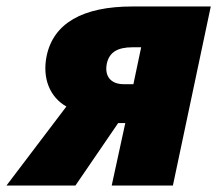

<svg xmlns="http://www.w3.org/2000/svg" viewBox="-77 -573 673 593"><path d="M-57 0H156L288 -193H310L268 0H457L574 -553H332C178 -553 88 -501 67 -400C53 -331 77 -273 128 -244ZM305 -313C265 -313 245 -338 253 -377C261 -412 286 -427 333 -427H359L335 -313Z"/></svg>

Font: Noto Sans Black
Style: Italic
Weight: 900
Italic angle: -12°
Designer: Monotype Design Team
Foundry: Monotype Imaging Inc.
Version: Version 2.013